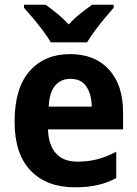

<svg xmlns="http://www.w3.org/2000/svg" viewBox="-20 -786 582 816"><path d="M278 -556Q383 -556 443 -490.5Q503 -425 503 -308V-236H184Q186 -170 217.5 -134.5Q249 -99 309 -99Q354 -99 393 -109Q432 -119 474 -141V-29Q436 -9 394.5 0.5Q353 10 298 10Q178 10 110 -61Q42 -132 42 -269Q42 -411 105.5 -483.5Q169 -556 278 -556ZM279 -451Q240 -451 215 -423Q190 -395 187 -333H370Q369 -386 347 -418.5Q325 -451 279 -451ZM196 -606Q184 -627 163.5 -654.5Q143 -682 121 -708Q99 -734 82 -753V-766H174Q196 -750 222 -729Q248 -708 272 -682Q297 -709 323 -729.5Q349 -750 372 -766H463V-753Q447 -735 425 -708.5Q403 -682 383 -655Q363 -628 350 -606Z"/></svg>

Font: Noto Sans Ethiopic SemiCondensed
Style: Bold
Weight: 700
Width: 4
Designer: Monotype Design Team
Foundry: Monotype Imaging Inc.
Version: Version 2.102; ttfautohint (v1.8.4.7-5d5b)